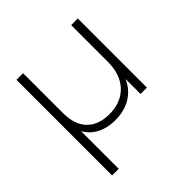

<svg xmlns="http://www.w3.org/2000/svg" viewBox="-189 -673 1025 1025"><g transform="rotate(-45 323.5 -161.0)"><path d="M84 200V-522H134V-221Q134 -133 179 -87Q224 -41 306 -41Q365 -41 408 -66Q451 -91 474 -136.5Q497 -182 497 -244V-522H547V0H499V-113Q485 -82 464 -59Q434 -27 394 -11.5Q354 4 307 4Q241 4 194 -23Q156 -45 134 -84V200Z"/></g></svg>

Font: Montserrat Z Light
Style: Regular
Weight: 300
Designer: Julieta Ulanovsky
Foundry: Julieta Ulanovsky
Version: Version 8.000